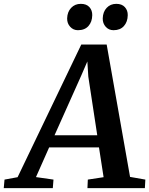

<svg xmlns="http://www.w3.org/2000/svg" viewBox="-90 -978 776 998"><path d="M-70.5 0 -66.5 -44.5 1.5 -57 332.5 -746.5H464.5L586 -58.5L665.5 -44.5L663 0H364.5L366.5 -44.5L448.5 -57L424.5 -212H165.5L97 -57.5L188 -44.5L184.5 0ZM193.5 -275H415.5L369 -580L364 -658.5L332 -584.5ZM315 -821Q291 -821 274.8 -838.8Q258.5 -856.5 259 -882.5Q260 -916.5 279.8 -937.2Q299.5 -958 330 -958Q359.5 -958 374.8 -941Q390 -924 389.5 -899Q389 -864.5 369.8 -842.8Q350.5 -821 315 -821ZM500 -821Q475.5 -821 459.5 -838.8Q443.5 -856.5 444 -882.5Q445 -916.5 464.5 -937.2Q484 -958 514.5 -958Q543.5 -958 559 -941Q574.5 -924 574 -899Q573.5 -864.5 554.2 -842.8Q535 -821 500 -821Z"/></svg>

Font: Merriweather SemiBold
Style: Italic
Weight: 600
Italic angle: -7.8°
Version: Version 2.101